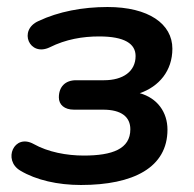

<svg xmlns="http://www.w3.org/2000/svg" viewBox="-20 -518 555 548"><path d="M211 10C361 10 458 -40 458 -148C458 -198 429 -238 379 -252C434 -271 472 -316 472 -379C472 -450 404 -498 287 -498C216 -498 147 -485 90 -458C31 -432 64 -355 122 -383C168 -406 216 -414 263 -414C336 -414 367 -393 367 -358C367 -314 331 -289 277 -289H197C166 -289 148 -270 148 -240C148 -219 164 -205 191 -205H274C327 -205 352 -184 352 -149C352 -93 301 -74 219 -74C170 -74 117 -84 76 -107C20 -138 -13 -61 38 -31C83 -4 145 10 211 10Z"/></svg>

Font: SN Pro Semibold
Style: Italic
Weight: 600
Italic angle: -9°
Designer: Tobias Whetton
Foundry: Supernotes
Version: Version 1.001;Glyphs 3.2 (3249)